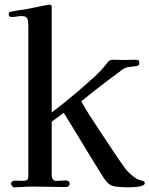

<svg xmlns="http://www.w3.org/2000/svg" viewBox="-20 -793 633 813"><path d="M593 -17Q593 -9 577 -5Q561 -1 543 -0.5Q525 0 518 0Q484 0 461.5 -4.5Q439 -9 419 -40Q376 -108 334.5 -177Q293 -246 250 -315L199 -278V-50Q199 -41 204 -34Q209 -27 219 -27Q229 -27 238.5 -28Q248 -29 258 -29Q264 -29 269.5 -26Q275 -23 275 -15Q275 -8 269.5 -4.5Q264 -1 258 -1Q222 -1 186.5 -2Q151 -3 116 -3Q97 -3 78 -1.5Q59 0 40 0Q35 0 31 -5.5Q27 -11 27 -15Q27 -24 36 -26.5Q45 -29 56 -28Q67 -27 72 -27Q87 -27 93.5 -30.5Q100 -34 100 -50V-687Q100 -704 95.5 -714.5Q91 -725 71 -725Q61 -725 50 -723Q39 -721 28 -721Q17 -721 17 -732Q17 -739 19.5 -741Q22 -743 29 -744Q48 -748 67.5 -750.5Q87 -753 106 -757Q114 -759 132 -762.5Q150 -766 167 -769.5Q184 -773 189 -773Q199 -773 199 -765V-317Q246 -352 291 -390Q336 -428 379 -467Q395 -482 410 -498Q425 -514 438 -532Q443 -537 448 -538.5Q453 -540 460 -540Q471 -540 480.5 -539.5Q490 -539 500 -539Q514 -539 527 -539.5Q540 -540 553 -540Q562 -540 566 -537.5Q570 -535 570 -525Q570 -515 557 -513Q544 -511 527.5 -509.5Q511 -508 498 -498Q454 -466 410.5 -432.5Q367 -399 324 -364Q341 -333 360.5 -303Q380 -273 399 -244Q426 -204 452.5 -163.5Q479 -123 507 -84Q519 -67 539 -50Q559 -33 580 -28Q585 -27 589 -25.5Q593 -24 593 -17Z"/></svg>

Font: Kaisei Tokumin Medium
Style: Regular
Weight: 500
Designer: Font-Kai, 金井和夫
Foundry: KAZUO KANAI
Version: Version 5.003